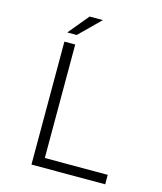

<svg xmlns="http://www.w3.org/2000/svg" viewBox="-120 -908 841 996"><g transform="rotate(15 300.0 -410.0)"><path d="M146 -710 236.8 -819.8H308.1L196.8 -710ZM144 0V-660.2H202.1V-50.8H540V0Z"/></g></svg>

Font: Office Code Pro D Light
Style: Regular
Weight: 300
Designer: Nathan Rutzky & Paul D. Hunt
Foundry: Adobe Systems Incorporated
Version: Version 1.004;PS 001.004;hotconv 1.0.70;makeotf.lib2.5.58329